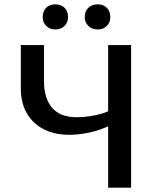

<svg xmlns="http://www.w3.org/2000/svg" viewBox="-20 -866 725 886"><path d="M479 0V-658H585V0ZM299 -244Q232 -244 182 -269.5Q132 -295 104 -343Q76 -391 76 -457V-658H183V-492Q183 -412 220.5 -368.5Q258 -325 335 -325Q362 -325 393 -329.5Q424 -334 451 -342Q478 -350 492 -361L541 -322Q513 -298 472 -280Q431 -262 385.5 -253Q340 -244 299 -244ZM235 -730Q209 -730 193 -746.5Q177 -763 177 -787Q177 -814 193 -830Q209 -846 235 -846Q262 -846 278 -830Q294 -814 294 -787Q294 -763 278 -746.5Q262 -730 235 -730ZM431 -730Q404 -730 387.5 -746.5Q371 -763 371 -787Q371 -814 387.5 -830Q404 -846 431 -846Q457 -846 473 -830Q489 -814 489 -787Q489 -763 473 -746.5Q457 -730 431 -730Z"/></svg>

Font: Ysabeau Office SemiBold
Style: Regular
Weight: 600
Designer: Christian Thalmann (Catharsis Fonts)
Version: Version 2.001;gftools[0.9.30]; featfreeze: tnum,lnum,ss02